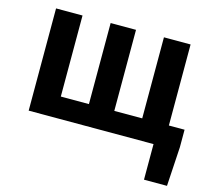

<svg xmlns="http://www.w3.org/2000/svg" viewBox="-107 -690 1131 1016"><g transform="rotate(15 459.0 -182.5)"><path d="M79 0V-560H224V-116H378V-560H517V-116H670V-560H816V-116H902V-20L889 195H763V0Z"/></g></svg>

Font: Chiron Sans HK TT
Style: Bold
Weight: 700
Designer: Ryoko NISHIZUKA 西塚涼子 (kana, bopomofo & ideographs); Paul D. Hunt (Latin, Greek & Cyrillic); Sandoll Communications 산돌커뮤니
Foundry: Adobe
Version: Version 2.022;hotconv 1.0.109;makeotfexe 2.5.65596